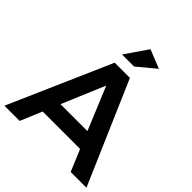

<svg xmlns="http://www.w3.org/2000/svg" viewBox="-247 -1083 1240 1240"><g transform="rotate(45 373.5 -462.5)"><path d="M412 -771H302L408 -925L536 -874ZM542 -148H200L138 0H-1L306 -700H445L748 0H604ZM494 -263 372 -557 248 -263Z"/></g></svg>

Font: QuotatisMedium
Style: Regular
Weight: 500
Designer: Julieta Ulanovsky
Foundry: Quotatis-Medium
Version: Version 4.000;PS 004.000;hotconv 1.0.88;makeotf.lib2.5.64775